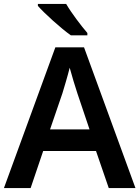

<svg xmlns="http://www.w3.org/2000/svg" viewBox="-20 -958 711 978"><path d="M317 -938H173V-928C205 -891 291 -813 341 -778H425V-790C393 -827 343 -893 317 -938ZM534 0H670L408 -717H262L0 0H136L200 -189H469ZM374 -483 436 -299H235L298 -483C305 -506 325 -572 335 -613C344 -578 365 -510 374 -483Z"/></svg>

Font: Noto Sans Gurmukhi SemiBold
Style: Regular
Weight: 600
Designer: Jelle Bosma - Monotype Design Team
Foundry: Monotype Imaging Inc.
Version: Version 2.004